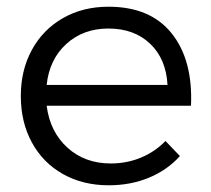

<svg xmlns="http://www.w3.org/2000/svg" viewBox="-20 -549 628 572"><path d="M549 -234H119Q129 -156 181 -109Q233 -62 310 -62Q358 -62 400 -79.5Q442 -97 473 -129L516 -84Q478 -42 423.5 -19.5Q369 3 304 3Q227 3 167.5 -30.5Q108 -64 75 -124.5Q42 -185 42 -263Q42 -340 75 -400.5Q108 -461 167.5 -495Q227 -529 303 -529Q428 -529 491.5 -449.5Q555 -370 549 -234ZM303 -464Q228 -464 177.5 -418Q127 -372 119 -296H479Q475 -373 427.5 -418.5Q380 -464 303 -464Z"/></svg>

Font: Kalaa
Style: Regular
Weight: 400
Version: Version 1.20 June 5, 2016